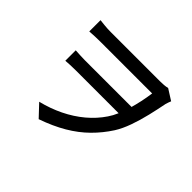

<svg xmlns="http://www.w3.org/2000/svg" viewBox="-157 -997 1315 1315"><g transform="rotate(45 500.0 -339.5)"><path d="M155 -729Q173 -727 202 -724Q231 -721 263 -721Q280 -721 317 -721Q354 -721 403 -721Q452 -721 505 -721Q558 -721 605.5 -721Q653 -721 688 -721Q723 -721 737 -721Q757 -721 776 -722.5Q795 -724 811 -728L890 -678Q887 -670 883 -660Q879 -650 876 -638Q864 -576 847.5 -506.5Q831 -437 808.5 -374Q786 -311 757 -265Q712 -195 653 -136.5Q594 -78 516 -32Q438 14 335 50L253 -37Q339 -58 415 -95Q491 -132 552.5 -183.5Q614 -235 657 -299Q677 -328 693.5 -366.5Q710 -405 722.5 -448Q735 -491 744.5 -535.5Q754 -580 760 -624Q745 -624 707.5 -624Q670 -624 619.5 -624Q569 -624 514 -624Q459 -624 408 -624Q357 -624 318.5 -624Q280 -624 263 -624Q238 -624 210 -623Q182 -622 155 -620ZM754 -366Q736 -366 698.5 -366Q661 -366 613 -366Q565 -366 514 -366Q463 -366 416 -366Q369 -366 332 -366Q295 -366 277 -366Q251 -366 228.5 -365Q206 -364 181 -362V-463Q202 -462 226 -460.5Q250 -459 274 -459Q292 -459 330 -459Q368 -459 417.5 -459Q467 -459 519.5 -459Q572 -459 620.5 -459Q669 -459 706.5 -459Q744 -459 761 -459Z"/></g></svg>

Font: Noto Sans JP Thin Medium
Style: Regular
Weight: 500
Version: Version 2.004-H2;hotconv 1.0.118;makeotfexe 2.5.65603